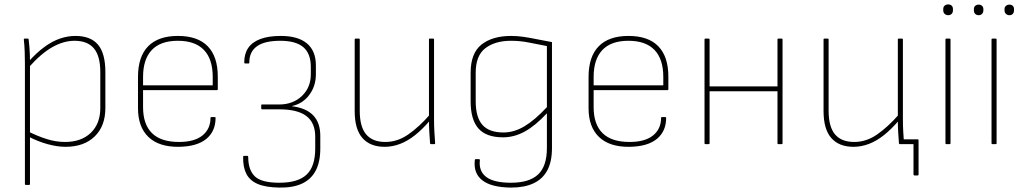

<svg xmlns="http://www.w3.org/2000/svg" viewBox="-20 -654 4634 871"><path d="M277 12Q240 12 196 0Q152 -12 108 -35L107 -58Q151 -36 192.5 -23Q234 -10 275 -10Q349 -10 392 -51.5Q435 -93 435 -164V-327Q435 -400 406 -434.5Q377 -469 318 -469Q269 -469 218 -440.5Q167 -412 110 -348V-375Q146 -415 181.5 -441Q217 -467 252 -479Q287 -491 322 -491Q391 -491 424.5 -451.5Q458 -412 458 -327V-164Q458 -82 409.5 -35Q361 12 277 12ZM97 185Q93 185 93 181V-369Q93 -393 92 -421Q91 -449 88 -475Q88 -479 91 -479H107Q110 -479 110 -475Q112 -458 113.5 -440Q115 -422 115.5 -405.5Q116 -389 116 -373V-363V181Q116 185 112 185Z M791 12Q701 13 653.5 -32.5Q606 -78 606 -163V-305Q606 -397 652 -444Q698 -491 787 -491Q877 -491 922.5 -444Q968 -397 968 -306V-249Q968 -245 964 -245H629V-168Q629 -90 669.5 -50Q710 -10 792 -10Q862 -10 898.5 -39.5Q935 -69 935 -120Q935 -123 939 -123H954Q958 -123 958 -120Q958 -58 915.5 -23.5Q873 11 791 12ZM629 -267H945V-305Q945 -386 905 -427.5Q865 -469 787 -469Q708 -469 668.5 -427Q629 -385 629 -305Z M1247 197Q1185 196 1149 180.5Q1113 165 1097.5 134.5Q1082 104 1083 58Q1083 55 1084 54Q1085 53 1087 53H1102Q1106 53 1106 58Q1106 117 1136 146Q1166 175 1247 175Q1332 175 1371 138Q1410 101 1410 20V-34Q1410 -97 1370 -127.5Q1330 -158 1247 -158H1168Q1167 -158 1166 -159.5Q1165 -161 1165 -162V-176Q1165 -179 1166 -179.5Q1167 -180 1168 -180H1246Q1309 -180 1349.5 -218.5Q1390 -257 1390 -317V-350Q1390 -411 1356 -440Q1322 -469 1252 -469Q1180 -469 1145.5 -444Q1111 -419 1111 -371Q1111 -369 1110.5 -367.5Q1110 -366 1108 -366H1092Q1088 -366 1088 -371Q1088 -410 1106 -436.5Q1124 -463 1161 -477Q1198 -491 1254 -491Q1332 -491 1372.5 -457Q1413 -423 1413 -357V-317Q1413 -264 1383.5 -224Q1354 -184 1305 -173V-172Q1369 -164 1401 -130.5Q1433 -97 1433 -38V20Q1433 80 1412.5 119.5Q1392 159 1351 178.5Q1310 198 1247 197Z M1725 12Q1659 12 1624 -28Q1589 -68 1589 -150V-475Q1589 -479 1593 -479H1608Q1612 -479 1612 -475V-151Q1612 -79 1641 -44.5Q1670 -10 1728 -10Q1783 -10 1832 -44Q1881 -78 1931 -135V-108Q1897 -68 1863 -41Q1829 -14 1794.5 -1Q1760 12 1725 12ZM1935 0Q1932 0 1931 -4Q1929 -30 1927.5 -55.5Q1926 -81 1926 -108V-120V-475Q1926 -479 1929 -479H1945Q1949 -479 1949 -475V-111Q1949 -83 1950.5 -57Q1952 -31 1954 -4Q1954 0 1950 0Z M2298 197Q2209 196 2168 164Q2127 132 2134 72Q2134 68 2138 68H2153Q2157 68 2157 72Q2151 122 2185.5 148.5Q2220 175 2298 175Q2381 175 2421 137.5Q2461 100 2461 17V-45Q2461 -68 2461 -91.5Q2461 -115 2461 -138V-140Q2409 -84 2361 -57.5Q2313 -31 2262 -31Q2186 -31 2150.5 -71Q2115 -111 2115 -195V-324Q2115 -413 2164.5 -452Q2214 -491 2299 -491Q2328 -491 2357.5 -486.5Q2387 -482 2418.5 -475.5Q2450 -469 2484 -463V18Q2484 79 2463 118.5Q2442 158 2400.5 177.5Q2359 197 2298 197ZM2264 -53Q2312 -53 2359 -81Q2406 -109 2461 -168V-445Q2419 -453 2379.5 -461Q2340 -469 2298 -469Q2226 -469 2182 -435.5Q2138 -402 2138 -324V-195Q2138 -122 2168.5 -87.5Q2199 -53 2264 -53Z M2835 12Q2745 13 2697.5 -32.5Q2650 -78 2650 -163V-305Q2650 -397 2696 -444Q2742 -491 2831 -491Q2921 -491 2966.5 -444Q3012 -397 3012 -306V-249Q3012 -245 3008 -245H2673V-168Q2673 -90 2713.5 -50Q2754 -10 2836 -10Q2906 -10 2942.5 -39.5Q2979 -69 2979 -120Q2979 -123 2983 -123H2998Q3002 -123 3002 -120Q3002 -58 2959.5 -23.5Q2917 11 2835 12ZM2673 -267H2989V-305Q2989 -386 2949 -427.5Q2909 -469 2831 -469Q2752 -469 2712.5 -427Q2673 -385 2673 -305Z M3511 0Q3507 0 3507 -4V-475Q3507 -479 3511 -479H3527Q3530 -479 3530 -475V-4Q3530 0 3527 0ZM3180 0Q3176 0 3176 -4V-475Q3176 -479 3180 -479H3195Q3199 -479 3199 -475V-4Q3199 0 3195 0ZM3194 -240V-262H3513V-240Z M4128 142Q4127 142 4125.5 140.5Q4124 139 4124 138V0H4066L4079 -22H4143Q4145 -22 4146 -21Q4147 -20 4147 -18V138Q4147 139 4146 140.5Q4145 142 4143 142ZM3852 12Q3786 12 3751 -28Q3716 -68 3716 -150V-475Q3716 -479 3720 -479H3735Q3739 -479 3739 -475V-151Q3739 -79 3768 -44.5Q3797 -10 3855 -10Q3910 -10 3959 -44Q4008 -78 4058 -135V-108Q4024 -68 3990 -41Q3956 -14 3921.5 -1Q3887 12 3852 12ZM4062 0Q4059 0 4058 -4Q4056 -30 4054.5 -55.5Q4053 -81 4053 -108V-120V-475Q4053 -479 4056 -479H4072Q4076 -479 4076 -475V-111Q4076 -83 4077.5 -57Q4079 -31 4081 -4Q4081 0 4077 0Z M4273 0Q4269 0 4269 -4V-475Q4269 -479 4273 -479H4288Q4292 -479 4292 -475V-4Q4292 0 4288 0ZM4281 -585Q4272 -585 4265.5 -591Q4259 -597 4259 -607V-613Q4259 -623 4265.5 -628.5Q4272 -634 4281 -634Q4291 -634 4297 -628.5Q4303 -623 4303 -613V-607Q4303 -597 4297 -591Q4291 -585 4281 -585Z M4482 0Q4478 0 4478 -4V-475Q4478 -479 4482 -479H4497Q4501 -479 4501 -475V-4Q4501 0 4497 0ZM4420 -585Q4410 -585 4404 -591Q4398 -597 4398 -607V-613Q4398 -622 4404 -627.5Q4410 -633 4420 -633Q4429 -633 4435 -627.5Q4441 -622 4441 -613V-607Q4441 -597 4435 -591Q4429 -585 4420 -585ZM4559 -585Q4550 -585 4543.5 -591Q4537 -597 4537 -607V-613Q4537 -622 4543.5 -627.5Q4550 -633 4559 -633Q4569 -633 4574.5 -627.5Q4580 -622 4580 -613V-607Q4580 -597 4574.5 -591Q4569 -585 4559 -585Z"/></svg>

Font: Sofia Sans Thin
Style: Regular
Weight: 250
Designer: Botio Nikoltchev, Ani Petrova
Foundry: lettersoup
Version: Version 4.101